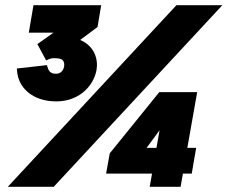

<svg xmlns="http://www.w3.org/2000/svg" viewBox="-20 -720 877 740"><path d="M178 -330C278 -321 340 -385 352 -450C359 -491 345 -542 289 -566L356 -616L370 -700H109L91 -594H186L124 -550L158 -487C175 -496 182 -497 202 -495C222 -494 230 -483 227 -463C223 -444 210 -434 191 -436C177 -437 168 -444 163 -462L161 -469L45 -456L46 -444C51 -388 96 -337 178 -330ZM557 0H676L685 -51H719L736 -150H702L740 -365H594L403 -129L389 -51H566ZM10 0H187L837 -700H660ZM545 -150 595 -218 583 -150Z"/></svg>

Font: Fixel Display Black
Style: Italic
Weight: 900
Italic angle: -10°
Designer: AlfaBravo + MacPaw
Foundry: Kyrylo Tkachov, Marchela Mozhyna, Serhii Makarenko, Maria Weinstein, Zakhar Kryvoshyya
Version: Version 1.210;Glyphs 3.2 (3217)